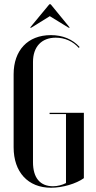

<svg xmlns="http://www.w3.org/2000/svg" viewBox="-20 -873 453 902"><path d="M121 -743H127L214 -797L302 -743H308L218 -853H212ZM44 -524V-181C44 -65 111 9 220 9C274 9 338 -10 374 -36V-343H213V-337H290V-13C273 -4 250 2 229 2C168 2 135 -38 135 -111V-582C135 -653 175 -696 242 -696C284 -696 323 -679 350 -648L354 -652C321 -689 274 -708 219 -708C110 -708 44 -636 44 -524Z"/></svg>

Font: Moniqa SemBd Display
Style: Regular
Weight: 600
Designer: Rajesh Rajput
Foundry: Rajesh Rajput
Version: Version 1.000